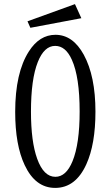

<svg xmlns="http://www.w3.org/2000/svg" viewBox="-20 -899 540 938"><path d="M346.2 -878.9 377.4 -810.1 128.4 -763.2 114.3 -794.9ZM251 -729Q335.9 -729 389.2 -631.8Q446.3 -527.3 446.3 -353.5Q446.3 -194.8 401.9 -96.7Q349.6 19 249.5 19Q152.8 19 100.6 -92.3Q54.2 -190.4 54.2 -352.5Q54.2 -543.5 121.1 -647.9Q172.9 -729 251 -729ZM249.5 -674.8Q195.8 -674.8 164.6 -595.7Q131.3 -512.2 131.3 -353.5Q131.3 -207.5 161.6 -123.5Q193.4 -35.2 250.5 -35.2Q303.2 -35.2 334.5 -111.8Q369.1 -196.8 369.1 -354Q369.1 -522.9 331.1 -606.9Q300.8 -674.8 249.5 -674.8Z"/></svg>

Font: BIZ UDMincho
Style: Regular
Weight: 400
Monospace: yes
Designer: TypeBank Co., Ltd.
Foundry: Morisawa Inc.
Version: Version 1.06